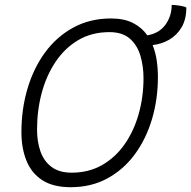

<svg xmlns="http://www.w3.org/2000/svg" viewBox="-20 -735 777 780"><path d="M267.5 25.5Q195.5 25.5 151.5 -3.2Q107.5 -32 87.2 -82.8Q67 -133.5 67 -198.5Q67 -291 91.5 -374.2Q116 -457.5 163 -521.8Q210 -586 277.8 -623Q345.5 -660 431 -660Q484.5 -660 520.5 -641.5Q556.5 -623 578.5 -591.5Q626.5 -599.5 652 -634.5Q677.5 -669.5 677.5 -715Q693 -715 711.8 -711.8Q730.5 -708.5 737 -704.5Q737 -657 717.8 -624.2Q698.5 -591.5 667 -573.5Q635.5 -555.5 600 -552Q611.5 -523.5 616.5 -490.5Q621.5 -457.5 621.5 -422.5Q621.5 -332 597.5 -251.2Q573.5 -170.5 527.8 -108.2Q482 -46 416.2 -10.2Q350.5 25.5 267.5 25.5ZM271 -33.5Q340.5 -33.5 394.8 -64.5Q449 -95.5 486.5 -149.2Q524 -203 543.5 -272.2Q563 -341.5 563 -418Q563 -465.5 550.5 -508.2Q538 -551 507.8 -577.8Q477.5 -604.5 424.5 -604.5Q353 -604.5 298.2 -572.2Q243.5 -540 206 -484.2Q168.5 -428.5 149.5 -357.5Q130.5 -286.5 130.5 -208.5Q130.5 -159 144.5 -119.5Q158.5 -80 189.5 -56.8Q220.5 -33.5 271 -33.5Z"/></svg>

Font: Grandstander ExtraLight
Style: Italic
Weight: 200
Italic angle: -15°
Designer: Tyler Finck
Foundry: Etcetera Type Co
Version: Version 1.200; ttfautohint (v1.8.3)